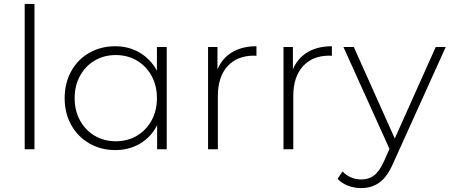

<svg xmlns="http://www.w3.org/2000/svg" viewBox="-20 -762 2298 980"><path d="M106 -742H156V0H106Z M831 -522V0H782V-123Q751 -62 695 -29Q639 4 568 4Q495 4 436 -30Q377 -64 343.5 -124Q310 -184 310 -261Q310 -338 343.5 -398.5Q377 -459 436 -492.5Q495 -526 568 -526Q638 -526 693.5 -493Q749 -460 781 -401V-522ZM781 -261Q781 -325 753.5 -375Q726 -425 678.5 -453Q631 -481 571 -481Q511 -481 463.5 -453Q416 -425 388.5 -375Q361 -325 361 -261Q361 -197 388.5 -147Q416 -97 463.5 -69Q511 -41 571 -41Q631 -41 678.5 -69Q726 -97 753.5 -147Q781 -197 781 -261Z M1289 -526V-477L1277 -478Q1190 -478 1141 -423.5Q1092 -369 1092 -272V0H1042V-522H1090V-408Q1114 -465 1165 -495.5Q1216 -526 1289 -526Z M1674 -526V-477L1662 -478Q1575 -478 1526 -423.5Q1477 -369 1477 -272V0H1427V-522H1475V-408Q1499 -465 1550 -495.5Q1601 -526 1674 -526Z M2255 -522 1987 71Q1957 140 1917.5 169Q1878 198 1824 198Q1788 198 1756.5 186Q1725 174 1703 151L1728 113Q1768 154 1825 154Q1863 154 1890 133Q1917 112 1940 61L1968 -2L1733 -522H1786L1995 -55L2204 -522Z"/></svg>

Font: Idrija Light
Style: Regular
Weight: 300
Designer: Julieta Ulanovsky
Foundry: Julieta Ulanovsky
Version: Version 7.200